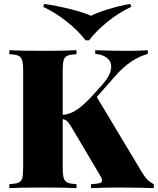

<svg xmlns="http://www.w3.org/2000/svg" viewBox="-20 -966 810 986"><path d="M770 -20V0Q686 -3 590 -3Q516 -3 447 0V-20Q479 -22 491.5 -25.5Q504 -29 504 -39Q504 -49 494 -65L349 -310Q335 -334 325.5 -343Q316 -352 302 -354V-106Q302 -68 307.5 -51Q313 -34 327 -28Q341 -22 373 -20V0Q315 -3 206 -3Q85 -3 28 0V-20Q60 -22 74.5 -28Q89 -34 94 -51Q99 -68 99 -106V-602Q99 -640 93.5 -657Q88 -674 74 -680Q60 -686 28 -688V-708Q85 -705 206 -705Q314 -705 373 -708V-688Q341 -686 326.5 -680Q312 -674 307 -657Q302 -640 302 -602V-376Q342 -379 380 -406Q418 -433 473 -495L507 -533Q551 -583 551 -623Q551 -652 528 -669.5Q505 -687 469 -689V-708Q553 -705 638 -705Q699 -705 739 -708V-689Q652 -666 575 -579L477 -468L709 -81Q723 -58 736 -44.5Q749 -31 770 -20ZM654 -931Q590 -901 532.5 -854.5Q475 -808 437 -759H419Q383 -807 325 -853.5Q267 -900 202 -931L207 -946Q275 -936 342 -919Q409 -902 448 -885Q481 -902 537 -919Q593 -936 649 -946Z"/></svg>

Font: Playfair Display SC Black
Style: Regular
Weight: 900
Designer: Claus Eggers Sørensen
Foundry: Claus Eggers Sørensen
Version: Version 1.200; ttfautohint (v1.6)